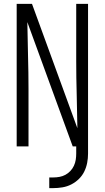

<svg xmlns="http://www.w3.org/2000/svg" viewBox="-20 -755 540 990"><path d="M66 0V-735H145L379 -94Q378 -180 375.5 -267Q373 -354 373 -441V-735H434V0H355L121 -641Q122 -555 124.5 -468Q127 -381 127 -294V0ZM234 215V160H254Q271 160 287 157Q303 154 317 146.5Q331 139 342.5 127Q354 115 361 100Q368 85 370.5 69Q373 53 373 37V0H434V37Q434 61 429.5 84.5Q425 108 414.5 129.5Q404 151 386.5 168Q369 185 347.5 196Q326 207 302 211Q278 215 254 215Z"/></svg>

Font: Iosevka Fixed SS04 Light
Style: Regular
Weight: 300
Monospace: yes
Designer: Belleve Invis
Foundry: Belleve Invis
Version: Version 32.5.0